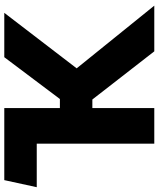

<svg xmlns="http://www.w3.org/2000/svg" viewBox="58 -798 740 896"><g transform="rotate(-90 428.0 -350.0)"><path d="M205.6 -548.5H2.4L35.4 -700H371.6ZM636.4 0 354.9 -362 609.1 -700H816.1L557.1 -362.2L849.6 0ZM205.6 0V-700H371.6V-440.5H503.9V-289H371.6V0Z"/></g></svg>

Font: Geologica-Sharp
Style: Regular
Weight: 100
Designer: Sindre Bremnes, Frode Helland
Foundry: Monokrom Skriftforlag AS
Version: Version 1.010;gftools[0.9.28]